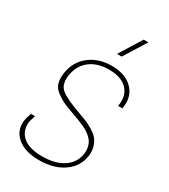

<svg xmlns="http://www.w3.org/2000/svg" viewBox="-217 -994 972 1106"><g transform="rotate(30 269.0 -441.5)"><path d="M227.1 9.8Q133.3 9.8 82.8 -32.7Q32.2 -75.2 39.1 -141.1Q41.5 -162.1 54.2 -198.2H81.1Q67.4 -156.2 66.9 -145Q64 -85.4 106.2 -51.8Q148.4 -18.1 231.9 -18.1Q317.9 -18.1 371.6 -53.5Q425.3 -88.9 435.1 -152.8Q438 -173.3 434.6 -191.4Q431.2 -209.5 424.6 -222.9Q418 -236.3 404.5 -249Q391.1 -261.7 379.2 -269.8Q367.2 -277.8 347.2 -287.1Q327.1 -296.4 313.7 -301.5Q300.3 -306.6 277.8 -314.9Q224.1 -333.5 196 -346.2Q168 -358.9 140.1 -379.6Q112.3 -400.4 104 -428Q95.7 -455.6 101.1 -495.1Q112.3 -575.2 172.1 -623Q231.9 -670.9 320.8 -670.9Q412.6 -670.9 461.2 -620.1Q509.8 -569.3 494.1 -488.8H465.8Q479.5 -559.1 439.9 -601.6Q400.4 -644 317.9 -644Q239.7 -644 190.7 -605.5Q141.6 -566.9 130.9 -497.1Q122.6 -434.6 157.2 -405.8Q191.9 -377 293.9 -340.8Q326.7 -329.1 346.4 -321Q366.2 -313 393.8 -296.4Q421.4 -279.8 436 -262.2Q450.7 -244.6 459.5 -216.8Q468.3 -189 463.9 -155.8Q453.1 -79.6 388.9 -34.9Q324.7 9.8 227.1 9.8ZM311 -745.1 402.8 -893.1H434.1L341.8 -745.1Z"/></g></svg>

Font: Human Sans ExtraLight
Style: Italic
Weight: 200
Italic angle: -8°
Designer: Tim Radville
Foundry: Continuum
Version: Version 1.000;FEAKit 1.0